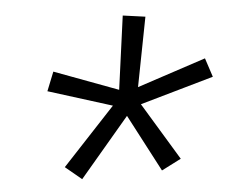

<svg xmlns="http://www.w3.org/2000/svg" viewBox="-41 -794 681 555"><g transform="rotate(-5 300.0 -516.5)"><path d="M176 -286 129 -325 283 -490 98 -548 120 -603 305 -534 334 -747 399 -738 360 -537 560 -603 578 -548 364 -487 465 -320 408 -291 321 -457Z"/></g></svg>

Font: Iosevka Light Extended
Style: Italic
Weight: 300
Width: 7
Italic angle: -9°
Monospace: yes
Designer: Belleve Invis
Foundry: Belleve Invis
Version: Version 32.5.0; ttfautohint (v1.8.4)